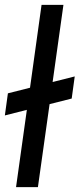

<svg xmlns="http://www.w3.org/2000/svg" viewBox="-37 -770 328 790"><path d="M29 0H119L167 -341.5L258 -364.5L270.5 -455.5L179.5 -432.5L224 -750H134L86.5 -409L-4.5 -386L-17 -295L73.5 -318Z"/></svg>

Font: Mohave Medium
Style: Italic
Weight: 500
Italic angle: -8°
Designer: Gumpita Rahayu
Foundry: Tokotype
Version: Version 2.002; ttfautohint (v1.8.3)